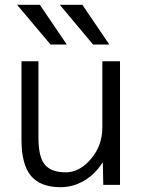

<svg xmlns="http://www.w3.org/2000/svg" viewBox="-20 -777 599 807"><path d="M141.6 -519.5V-197.3Q141.6 -117.2 168.5 -85Q195.3 -52.7 256.8 -52.7Q314.5 -52.7 362.3 -108.9Q410.2 -165 410.2 -242.2V-519.5H484.4V0H414.1L412.1 -92.8H410.2Q379.9 -44.9 333.5 -17.6Q287.1 9.8 234.4 9.8Q150.4 9.8 110.4 -37.6Q70.3 -85 70.3 -190.4V-519.5ZM192.4 -589.8 51.8 -756.8H147.5L260.7 -589.8ZM371.1 -589.8 231.4 -756.8H326.2L439.5 -589.8Z"/></svg>

Font: Gen Shin Gothic Normal
Style: Regular
Weight: 300
Designer: [Source Han Sans]
Ryoko NISHIZUKA  (kana & ideographs); Paul D. Hunt (Latin, Greek & Cyrillic); Wenlong ZHANG  (bopomofo
Version: Version 1.002.20150607